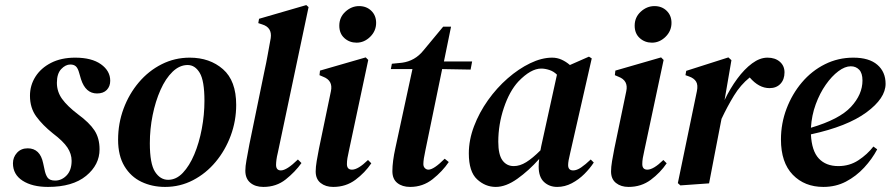

<svg xmlns="http://www.w3.org/2000/svg" viewBox="-20 -722 3507 756"><path d="M169 14Q107 14 69 -10.5Q31 -35 31 -79Q31 -103 47 -120.5Q63 -138 89 -138Q138 -138 150 -79L155 -56Q159 -34 167.5 -22.5Q176 -11 197 -11Q223 -11 242.5 -31.5Q262 -52 262 -89Q262 -116 245.5 -141Q229 -166 188 -197Q148 -229 123 -263Q98 -297 98 -345Q98 -386 119.5 -420Q141 -454 181 -474.5Q221 -495 276 -495Q341 -495 377.5 -469Q414 -443 414 -404Q414 -382 400.5 -368Q387 -354 362 -354Q317 -354 299 -410L292 -434Q287 -453 279 -460.5Q271 -468 257 -468Q238 -468 221 -450Q204 -432 204 -396Q204 -361 224.5 -332.5Q245 -304 287 -272Q332 -239 352 -208.5Q372 -178 372 -134Q372 -73 319 -29.5Q266 14 169 14Z M630 14Q579 14 537 -6Q495 -26 470 -67.5Q445 -109 445 -172Q445 -236 466.5 -294Q488 -352 526.5 -397.5Q565 -443 616.5 -469Q668 -495 727 -495Q806 -495 858 -449.5Q910 -404 910 -309Q910 -246 888.5 -188Q867 -130 829 -84.5Q791 -39 740 -12.5Q689 14 630 14ZM642 -14Q674 -14 700 -41.5Q726 -69 745 -114Q764 -159 774.5 -214.5Q785 -270 785 -325Q785 -404 766.5 -435Q748 -466 719 -466Q687 -466 659.5 -439.5Q632 -413 612 -368Q592 -323 581 -268.5Q570 -214 570 -158Q570 -77 590.5 -45.5Q611 -14 642 -14Z M1017 14Q985 14 965.5 -2.5Q946 -19 946 -50Q946 -67 950.5 -91.5Q955 -116 962 -154L1021 -441Q1029 -477 1034 -506Q1039 -535 1046 -572Q1052 -614 1012 -626L997 -631L1000 -648L1186 -702L1195 -694L1074 -121Q1070 -105 1068.5 -93Q1067 -81 1067 -73Q1067 -51 1086 -51Q1109 -51 1153 -94L1167 -80Q1142 -45 1105 -15.5Q1068 14 1017 14Z M1384 -554Q1356 -554 1336 -572Q1316 -590 1316 -621Q1316 -654 1340 -676Q1364 -698 1394 -698Q1423 -698 1442 -679.5Q1461 -661 1461 -632Q1461 -600 1437.5 -577Q1414 -554 1384 -554ZM1292 14Q1262 14 1242.5 -1.5Q1223 -17 1223 -47Q1223 -64 1227 -88Q1231 -112 1236 -137L1283 -363Q1292 -405 1252 -420L1238 -426L1240 -444L1420 -496L1430 -486L1354 -129Q1350 -112 1348 -99.5Q1346 -87 1346 -76Q1346 -54 1366 -54Q1390 -54 1429 -92L1442 -79Q1417 -42 1379.5 -14Q1342 14 1292 14Z M1595 14Q1564 14 1544.5 -1.5Q1525 -17 1525 -48Q1525 -86 1537 -140L1604 -450H1519L1523 -471L1563 -475Q1614 -482 1647 -523L1725 -617H1756L1728 -480H1839L1833 -448L1721 -450L1655 -130Q1651 -112 1649 -98.5Q1647 -85 1647 -76Q1647 -66 1653 -60Q1659 -54 1667 -54Q1688 -54 1731 -97L1747 -84Q1722 -47 1683.5 -16.5Q1645 14 1595 14Z M1932 14Q1891 14 1858.5 -16Q1826 -46 1826 -118Q1826 -171 1846.5 -225Q1867 -279 1901.5 -327.5Q1936 -376 1979 -413.5Q2022 -451 2067.5 -473Q2113 -495 2154 -495Q2174 -495 2191.5 -487Q2209 -479 2224 -466L2299 -499L2310 -492L2225 -119Q2217 -87 2217 -72Q2217 -51 2237 -51Q2251 -51 2268 -62.5Q2285 -74 2306 -94L2318 -82Q2303 -59 2281 -37Q2259 -15 2231.5 -0.5Q2204 14 2174 14Q2143 14 2122 -5.5Q2101 -25 2101 -66Q2101 -80 2103 -96Q2062 -50 2017 -18Q1972 14 1932 14ZM1942 -164Q1942 -113 1958.5 -90.5Q1975 -68 2003 -68Q2027 -68 2052 -83.5Q2077 -99 2108 -130Q2109 -136 2111 -146L2173 -428Q2160 -441 2143 -446.5Q2126 -452 2111 -452Q2070 -452 2021 -401Q1986 -363 1964 -297.5Q1942 -232 1942 -164Z M2547 -554Q2519 -554 2499 -572Q2479 -590 2479 -621Q2479 -654 2503 -676Q2527 -698 2557 -698Q2586 -698 2605 -679.5Q2624 -661 2624 -632Q2624 -600 2600.5 -577Q2577 -554 2547 -554ZM2455 14Q2425 14 2405.5 -1.5Q2386 -17 2386 -47Q2386 -64 2390 -88Q2394 -112 2399 -137L2446 -363Q2455 -405 2415 -420L2401 -426L2403 -444L2583 -496L2593 -486L2517 -129Q2513 -112 2511 -99.5Q2509 -87 2509 -76Q2509 -54 2529 -54Q2553 -54 2592 -92L2605 -79Q2580 -42 2542.5 -14Q2505 14 2455 14Z M2659 8 2649 -1 2724 -363Q2729 -387 2721 -400.5Q2713 -414 2693 -421L2679 -426L2682 -443L2848 -496L2860 -485L2833 -328Q2855 -374 2883 -412Q2911 -450 2941.5 -472.5Q2972 -495 3002 -495Q3032 -495 3050.5 -479Q3069 -463 3069 -437Q3069 -409 3053 -392Q3037 -375 3010 -375Q2968 -375 2932 -417Q2896 -388 2870 -345.5Q2844 -303 2821 -254L2813 -213Q2803 -160 2792.5 -107Q2782 -54 2772 0Z M3222 14Q3148 14 3101.5 -34Q3055 -82 3055 -173Q3055 -236 3077 -294Q3099 -352 3137.5 -397.5Q3176 -443 3228 -469Q3280 -495 3340 -495Q3402 -495 3434.5 -467Q3467 -439 3467 -392Q3467 -335 3391.5 -279.5Q3316 -224 3173 -193Q3176 -128 3204 -98Q3232 -68 3281 -68Q3325 -68 3360 -91Q3395 -114 3419 -145L3434 -134Q3414 -96 3382.5 -62Q3351 -28 3311 -7Q3271 14 3222 14ZM3330 -461Q3307 -461 3281 -441.5Q3255 -422 3231.5 -388.5Q3208 -355 3192 -311.5Q3176 -268 3173 -219Q3285 -252 3330.5 -301Q3376 -350 3376 -405Q3376 -434 3363 -447.5Q3350 -461 3330 -461Z"/></svg>

Font: DeepMind Serif Text
Style: Italic
Weight: 400
Italic angle: -12°
Designer: Frank Grießhammer / Modifications: Colophon Foundry
Foundry: Colophon Foundry
Version: Version 5.003; ttfautohint (v1.8.2)